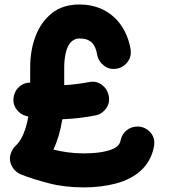

<svg xmlns="http://www.w3.org/2000/svg" viewBox="-20 -751 755 838"><path d="M41 -334C35.6 -312 39.1 -293 50.3 -276.4C61.5 -259.8 76.7 -249 94.7 -244.6C97.7 -244.1 100.6 -243.2 103.5 -242.2C94.2 -189 76.2 -139.6 47.4 -113.8C34.2 -101.6 23.4 -80.1 23.4 -59.1C23.4 -29.8 42.5 -1.5 70.3 9.8C105 23.9 146 36.6 192.9 48.8C239.3 61 290.5 66.9 346.7 66.9C396.5 66.9 442.9 61 486.3 49.8C572.8 26.4 635.7 -24.9 651.9 -111.3C656.7 -135.3 651.4 -156.2 636.2 -173.3C620.6 -190.4 601.6 -198.7 579.6 -198.7C543 -198.7 512.7 -172.9 506.3 -138.2C503.4 -122.1 493.2 -110.4 475.6 -102.1C439.9 -85.9 388.2 -81.5 346.7 -81.5C295.4 -81.5 252.4 -88.4 213.4 -98.1C231.4 -137.2 244.1 -181.2 252 -230.5C304.2 -232.4 354 -238.8 395.5 -247.1C415 -250.5 431.2 -261.2 443.4 -278.3C455.6 -295.4 459 -314.9 453.6 -337.4C449.2 -355.5 439.5 -370.1 423.3 -381.8C407.2 -393.1 388.7 -397 367.7 -392.6C335.9 -386.7 298.8 -381.3 260.3 -379.4V-458.5C260.3 -477.5 262.2 -497.1 266.1 -516.1C273.9 -554.2 292.5 -583 327.1 -583C376 -583 396.5 -558.1 404.3 -511.7C407.7 -492.7 417.5 -477.1 434.1 -464.4C450.2 -451.7 469.2 -447.3 491.2 -451.7C509.8 -455.1 524.9 -464.8 537.1 -481C549.3 -497.1 553.2 -515.6 549.8 -537.1C531.2 -645 454.6 -731.4 327.1 -731.4C278.3 -731.4 238.3 -718.8 206.5 -693.4C174.8 -668 150.9 -634.8 135.3 -593.3C119.6 -551.8 111.8 -506.8 111.8 -458.5V-390.6C76.7 -390.6 48.3 -365.7 41 -334Z"/></svg>

Font: Mikhak ExtraBold
Style: Regular
Weight: 800
Designer: Amin Abedi
Version: Version 3.2